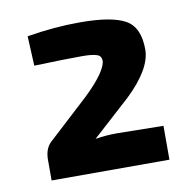

<svg xmlns="http://www.w3.org/2000/svg" viewBox="-56 -838 545 536"><g transform="rotate(-10 216.0 -570.5)"><path d="M57 -684 53 -768Q130 -781 203 -781Q293 -781 331.5 -759.5Q370 -738 370 -675Q370 -620 298 -551L190 -453Q219 -458 252 -458L383 -456V-360H49V-419Q49 -449 66 -466L167 -559Q239 -624 247 -660Q249 -677 236 -682Q223 -687 193 -687Q146 -687 57 -684Z"/></g></svg>

Font: Exo 2.0
Style: Bold
Weight: 700
Designer: Natanael Gama
Version: Version 1.001;PS 001.001;hotconv 1.0.70;makeotf.lib2.5.58329